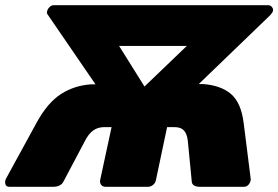

<svg xmlns="http://www.w3.org/2000/svg" viewBox="-35 -720 1073 740"><path d="M1 0Q-12 0 -14.5 -11.5Q-17 -23 -11 -33L106 -247Q148 -324 200 -357.5Q252 -391 317 -395H333L148 -665Q144 -670 147 -678Q149 -686 156 -693Q163 -700 172 -700H999Q1007 -700 1013 -693Q1019 -686 1017 -678Q1016 -674 1014 -671Q1012 -668 1007 -662L731 -396H748Q816 -391 855 -358Q894 -325 904 -247L931 -33Q933 -23 925.5 -11.5Q918 0 905 0H737Q705 0 704 -21L689 -176Q686 -204 674 -217Q662 -230 638 -230H609L566 -26Q564 -15 555 -7.5Q546 0 535 0H372Q361 0 355 -7.5Q349 -15 351 -26L395 -230H366Q342 -230 324 -217Q306 -204 292 -176L210 -21Q200 0 169 0ZM566 -316 465 -332 685 -543H424Z"/></svg>

Font: Rubik Light ExtraBold
Style: Italic
Weight: 800
Italic angle: -12°
Version: Version 2.104